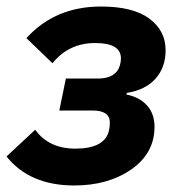

<svg xmlns="http://www.w3.org/2000/svg" viewBox="-30 -557 555 589"><path d="M198 12Q61 12 -10 -77L78 -159Q120 -101 201 -101Q290 -101 304 -155Q307 -167 307 -181Q307 -218 254 -218H152L172 -316H270Q326 -316 338 -357Q341 -368 341 -378Q341 -425 262 -425Q181 -425 131 -363L51 -440Q139 -537 280 -537Q378 -537 428 -500Q478 -463 478 -403Q478 -350 447 -315.5Q416 -281 359 -272L358 -267Q398 -259 421 -233.5Q444 -208 444 -168Q444 -87 373 -37.5Q302 12 198 12Z"/></svg>

Font: Aneliza
Style: Bold Italic
Weight: 700
Italic angle: -11.31°
Designer: Mike Abbink, Paul van der Laan, Pieter van Rosmalen
Foundry: Bold Monday
Version: Version 3.0